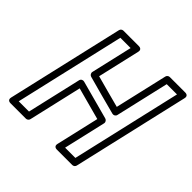

<svg xmlns="http://www.w3.org/2000/svg" viewBox="-219 -1096 1332 1332"><g transform="rotate(45 447.0 -430.0)"><path d="M194.6 -25H93.9L280.9 -835H381.6L311.3 -530.4C308.2 -517.1 317.1 -504 328.8 -500.7C423.3 -473.9 520.6 -448.8 614.4 -423.7C627.2 -420.2 641.8 -427.4 645.2 -442.2L735.9 -835H836.6L649.6 -25H548.9L620.6 -335.5C623.7 -348.7 615 -362 602.8 -365.3L317.6 -442.4C304.9 -445.9 290.2 -438.9 286.7 -423.9ZM214.5 25C225.3 25 236.2 17.2 238.9 5.6L329.6 -387.4L566.5 -323.3L493.1 -5.6C486.5 23 511.4 25 517.5 25H669.5C680.3 25 691.2 17.2 693.9 5.6L892.4 -854.4C899 -883 874.2 -885 868 -885H716C705.3 -885 694.3 -877.2 691.7 -865.6L602.3 -478.6C523.8 -499.6 443.6 -520.5 365.4 -542.3L437.4 -854.4C444 -883 419.2 -885 413 -885H261C250.3 -885 239.3 -877.2 236.7 -865.6L38.1 -5.6C31.5 23 56.4 25 62.5 25Z"/></g></svg>

Font: Stormning Aesir
Style: Bold
Weight: 400
Designer: Robert Jablonski, Mew Too
Foundry: Cannot Into Space Fonts
Version: Version 0.90